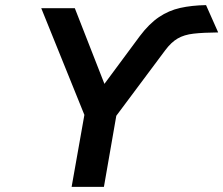

<svg xmlns="http://www.w3.org/2000/svg" viewBox="-20 -732 874 752"><path d="M260.5 0 310.5 -282 141.5 -700H273L389 -403.5L527.5 -590.5Q564 -639 602.5 -665Q641 -691 686 -701Q731 -711 787 -712L834.5 -605Q775.5 -604.5 738.2 -600.2Q701 -596 675.8 -581.2Q650.5 -566.5 627 -535L435.5 -278.5L387 0Z"/></svg>

Font: Overpass
Style: Bold Italic
Weight: 700
Italic angle: -10°
Designer: Delve Withrington, Dave Bailey, Thomas Jockin
Foundry: Delve Fonts LLC
Version: Version 4.000; ttfautohint (v1.8.3)